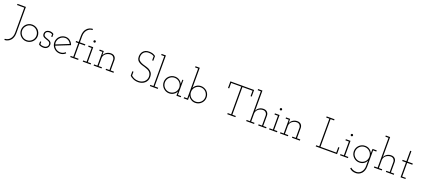

<svg xmlns="http://www.w3.org/2000/svg" viewBox="87 -2355 9236 4209"><g transform="rotate(20 4705.0 -250.0)"><path d="M174 80Q201 51 216 8.5Q231 -34 231 -90V-700H35V-673H203V-93Q203 -45 190.5 -7Q178 31 155 57Q133 84 102 98.5Q71 113 35 115V142Q76 141 111.5 125Q147 109 174 80Z M637 -51Q663 -77 678.5 -112Q694 -147 694 -188Q694 -228 678.5 -264Q663 -300 637 -327Q610 -353 573.5 -368.5Q537 -384 497 -384Q456 -384 420.5 -368.5Q385 -353 359 -327Q332 -300 317 -264Q302 -228 302 -188Q302 -147 317 -112Q332 -77 359 -51Q385 -24 420.5 -8.5Q456 7 497 7Q537 7 573.5 -8.5Q610 -24 637 -51ZM379 -70Q356 -92 343 -122.5Q330 -153 330 -188Q330 -222 343 -252.5Q356 -283 379 -306Q401 -330 431 -343Q461 -356 497 -356Q531 -356 561.5 -343Q592 -330 615 -306Q638 -283 651 -252.5Q664 -222 664 -188Q664 -153 651 -122.5Q638 -92 615 -70Q592 -47 561.5 -34Q531 -21 497 -21Q461 -21 431 -34Q401 -47 379 -70Z M989 -30Q1003 -46 1009.5 -65.5Q1016 -85 1016 -103Q1016 -135 1002 -154Q988 -173 967 -185Q945 -196 920.5 -203Q896 -210 874 -220Q853 -228 838.5 -242Q824 -256 824 -282Q824 -301 831 -314.5Q838 -328 850 -337Q861 -345 876 -348.5Q891 -352 904 -352Q924 -352 941.5 -348Q959 -344 975 -334V-278H1001V-348Q993 -356 981.5 -362Q970 -368 958 -372Q941 -377 930 -378.5Q919 -380 905 -380Q887 -380 866 -373.5Q845 -367 829 -354Q814 -341 805 -322.5Q796 -304 796 -278Q796 -247 810.5 -229Q825 -211 846 -202Q867 -191 892.5 -184Q918 -177 939 -168Q960 -160 974 -144.5Q988 -129 988 -100Q988 -80 980 -65Q972 -50 960 -41Q947 -30 931.5 -25Q916 -20 898 -20Q875 -20 852 -23.5Q829 -27 809 -42V-97H782V-27Q806 -6 836 1Q866 8 895 8Q927 8 950.5 -2.5Q974 -13 989 -30Z M1277 -356Q1321 -356 1357 -331Q1393 -306 1412 -266Q1338 -236 1264 -206.5Q1190 -177 1116 -147Q1105 -186 1113.5 -223Q1122 -260 1144 -289Q1167 -319 1201.5 -337.5Q1236 -356 1277 -356ZM1409 -46 1391 -67Q1369 -45 1340 -33Q1311 -21 1277 -21Q1225 -21 1184 -48.5Q1143 -76 1124 -121Q1206 -154 1286 -186Q1366 -218 1448 -251Q1438 -280 1421.5 -303.5Q1405 -327 1385 -344Q1363 -363 1335 -373Q1307 -383 1277 -383Q1236 -383 1200.5 -367.5Q1165 -352 1139 -326Q1112 -300 1097 -264Q1082 -228 1082 -188Q1082 -147 1097 -112Q1112 -77 1139 -50Q1165 -24 1200.5 -8.5Q1236 7 1277 7Q1316 7 1349.5 -7Q1383 -21 1409 -46Z M1704 0V-27H1609V-347H1736V-375H1609V-520Q1609 -567 1622.5 -604.5Q1636 -642 1660 -668Q1682 -694 1712.5 -708.5Q1743 -723 1777 -723V-750Q1737 -748 1701 -732.5Q1665 -717 1639 -688Q1611 -659 1596 -616Q1581 -573 1581 -518V-375H1520V-347H1581V-27H1520V0Z M1996 0V-27H1920V-375H1812V-348H1892V-27H1812V0ZM1932 -504Q1932 -515 1924 -523Q1916 -531 1906 -531Q1895 -531 1887 -523Q1879 -515 1879 -504Q1879 -493 1887 -485.5Q1895 -478 1906 -478Q1916 -478 1924 -485.5Q1932 -493 1932 -504Z M2250 0V-27H2172V-212Q2172 -243 2185 -269.5Q2198 -296 2221 -315Q2243 -333 2272 -344Q2301 -355 2334 -355Q2376 -353 2399.5 -327.5Q2423 -302 2425 -268V-27H2346V0H2530V-27H2453V-270Q2451 -320 2419.5 -351Q2388 -382 2334 -382Q2278 -382 2233.5 -353.5Q2189 -325 2169 -277Q2169 -293 2168.5 -304.5Q2168 -316 2167 -331L2166 -375H2071V-348H2144V-27H2066V0Z M3256 -45Q3285 -70 3301.5 -106Q3318 -142 3317 -186Q3316 -253 3288.5 -290Q3261 -327 3220 -348Q3177 -368 3129 -380Q3081 -392 3042 -409Q3004 -425 2980 -451.5Q2956 -478 2956 -527Q2956 -556 2964.5 -582.5Q2973 -609 2992 -631Q3010 -651 3038 -664Q3066 -677 3103 -677Q3147 -677 3179.5 -667Q3212 -657 3232 -643V-546H3259V-657Q3241 -671 3221 -680.5Q3201 -690 3181 -696Q3160 -700 3140.5 -702Q3121 -704 3104 -704Q3056 -704 3022 -687.5Q2988 -671 2966 -644Q2945 -617 2935.5 -583.5Q2926 -550 2928 -517Q2929 -472 2948 -444Q2967 -416 2996 -400Q3024 -382 3059 -371.5Q3094 -361 3128 -351Q3160 -341 3189.5 -329Q3219 -317 3242 -298Q3263 -279 3276 -251.5Q3289 -224 3289 -183Q3289 -145 3273 -115Q3257 -85 3232 -63Q3206 -42 3172.5 -30.5Q3139 -19 3102 -19Q3044 -19 3003 -37.5Q2962 -56 2933 -83V-173H2906V-70Q2916 -59 2934 -45.5Q2952 -32 2977 -21Q3001 -8 3033.5 0Q3066 8 3106 8Q3149 8 3188 -5.5Q3227 -19 3256 -45Z M3562 0V-27H3479V-750H3379V-723H3451V-27H3378V0Z M4097 0V-27H4023V-375H4001Q4000 -349 3999 -324Q3998 -299 3997 -274Q3978 -320 3933 -351.5Q3888 -383 3827 -383Q3786 -383 3750.5 -367.5Q3715 -352 3689 -326Q3662 -300 3647 -264Q3632 -228 3632 -188Q3632 -147 3647 -112Q3662 -77 3689 -51Q3715 -24 3750.5 -8.5Q3786 7 3827 7Q3858 7 3885.5 -1.5Q3913 -10 3935 -26Q3957 -40 3973 -59.5Q3989 -79 3998 -101Q3998 -87 3997.5 -74Q3997 -61 3997 -47V0ZM3827 -356Q3862 -356 3892.5 -343Q3923 -330 3946 -307Q3969 -284 3982 -253.5Q3995 -223 3995 -188Q3995 -152 3982 -122Q3969 -92 3946 -69Q3923 -47 3892.5 -34Q3862 -21 3827 -21Q3793 -21 3763 -33.5Q3733 -46 3711 -68Q3687 -90 3673.5 -121Q3660 -152 3660 -188Q3660 -222 3673 -252.5Q3686 -283 3708 -306Q3731 -329 3761.5 -342.5Q3792 -356 3827 -356Z M4167 0H4267V-47Q4267 -61 4266.5 -74Q4266 -87 4266 -101Q4274 -79 4290.5 -59.5Q4307 -40 4330 -26Q4351 -10 4378.5 -1.5Q4406 7 4437 7Q4477 7 4513 -8.5Q4549 -24 4576 -51Q4602 -77 4617 -112Q4632 -147 4632 -188Q4632 -228 4617 -264Q4602 -300 4576 -326Q4549 -352 4513 -367.5Q4477 -383 4437 -383Q4407 -383 4379.5 -374.5Q4352 -366 4330 -351Q4308 -336 4292 -317Q4276 -298 4268 -275Q4268 -293 4268.5 -302.5Q4269 -312 4269 -329V-750H4169V-723H4241V-27H4167ZM4437 -356Q4471 -356 4501.5 -343Q4532 -330 4555 -308Q4577 -285 4590.5 -254Q4604 -223 4604 -188Q4604 -153 4591 -122.5Q4578 -92 4556 -70Q4533 -47 4502 -34Q4471 -21 4437 -21Q4401 -21 4371 -34Q4341 -47 4318 -69Q4295 -91 4282 -121.5Q4269 -152 4269 -188Q4269 -222 4281.5 -252.5Q4294 -283 4317 -306Q4340 -329 4370.5 -342.5Q4401 -356 4437 -356Z M5372 0V-27H5292V-673H5528V-546H5555V-700H5002V-546H5029V-673H5264V-27H5184V0Z M5809 0V-27H5731V-212Q5731 -243 5744 -269.5Q5757 -296 5780 -315Q5802 -333 5831 -344Q5860 -355 5893 -355Q5935 -353 5958.5 -327.5Q5982 -302 5984 -268V-27H5905V0H6089V-27H6012V-270Q6010 -320 5978.5 -351Q5947 -382 5893 -382Q5836 -382 5792.5 -353.5Q5749 -325 5728 -277L5731 -322V-750H5630V-723H5703V-27H5625V0Z M6343 0V-27H6267V-375H6159V-348H6239V-27H6159V0ZM6279 -504Q6279 -515 6271 -523Q6263 -531 6253 -531Q6242 -531 6234 -523Q6226 -515 6226 -504Q6226 -493 6234 -485.5Q6242 -478 6253 -478Q6263 -478 6271 -485.5Q6279 -493 6279 -504Z M6597 0V-27H6519V-212Q6519 -243 6532 -269.5Q6545 -296 6568 -315Q6590 -333 6619 -344Q6648 -355 6681 -355Q6723 -353 6746.5 -327.5Q6770 -302 6772 -268V-27H6693V0H6877V-27H6800V-270Q6798 -320 6766.5 -351Q6735 -382 6681 -382Q6625 -382 6580.5 -353.5Q6536 -325 6516 -277Q6516 -293 6515.5 -304.5Q6515 -316 6514 -331L6513 -375H6418V-348H6491V-27H6413V0Z M7744 0V-154H7717V-27H7348V-673H7431V-700H7247V-673H7320V-27H7247V0Z M7998 0V-27H7922V-375H7814V-348H7894V-27H7814V0ZM7934 -504Q7934 -515 7926 -523Q7918 -531 7908 -531Q7897 -531 7889 -523Q7881 -515 7881 -504Q7881 -493 7889 -485.5Q7897 -478 7908 -478Q7918 -478 7926 -485.5Q7934 -493 7934 -504Z M8121 192Q8147 221 8185 235.5Q8223 250 8272 250Q8310 249 8344 233.5Q8378 218 8405 189Q8430 161 8444.5 120Q8459 79 8459 27V-348H8534V-375H8437Q8435 -349 8434 -324Q8433 -299 8433 -274Q8413 -321 8368 -352Q8323 -383 8263 -383Q8222 -383 8186.5 -367.5Q8151 -352 8125 -326Q8098 -300 8083 -264Q8068 -228 8068 -188Q8068 -147 8083 -112Q8098 -77 8125 -51Q8151 -24 8186.5 -9Q8222 6 8263 6Q8294 6 8321 -2Q8348 -10 8370 -25Q8391 -39 8407 -58.5Q8423 -78 8433 -100Q8432 -86 8431.5 -72.5Q8431 -59 8431 -45V27Q8431 71 8418.5 107Q8406 143 8384 168Q8363 194 8333.5 207.5Q8304 221 8271 221Q8233 221 8198 208Q8163 195 8140 171ZM8263 -356Q8298 -356 8328 -343Q8358 -330 8381 -308Q8405 -285 8418 -254Q8431 -223 8431 -188Q8431 -153 8418.5 -123Q8406 -93 8383 -70Q8360 -47 8329 -34Q8298 -21 8263 -21Q8228 -21 8198 -34Q8168 -47 8146 -69Q8122 -92 8109 -122Q8096 -152 8096 -188Q8096 -222 8108.5 -252.5Q8121 -283 8144 -306Q8166 -329 8196.5 -342.5Q8227 -356 8263 -356Z M8788 0V-27H8710V-212Q8710 -243 8723 -269.5Q8736 -296 8759 -315Q8781 -333 8810 -344Q8839 -355 8872 -355Q8914 -353 8937.5 -327.5Q8961 -302 8963 -268V-27H8884V0H9068V-27H8991V-270Q8989 -320 8957.5 -351Q8926 -382 8872 -382Q8815 -382 8771.5 -353.5Q8728 -325 8707 -277L8710 -322V-750H8609V-723H8682V-27H8604V0Z M9339 0V-27H9254V-347H9375V-375H9254V-619H9226V-375H9138V-347H9226V0Z"/></g></svg>

Font: Josefin Slab Thin Light
Style: Regular
Weight: 300
Version: Version 2.000